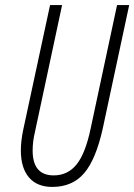

<svg xmlns="http://www.w3.org/2000/svg" viewBox="-20 -734 534 764"><path d="M188 9.8Q127.4 9.8 95.2 -28.1Q63 -65.9 63 -134.8Q63 -171.9 71.8 -214.8L179.2 -713.9H227.1L119.1 -209Q109.9 -171.4 109.9 -134.8Q109.9 -36.1 193.8 -36.1Q250 -36.1 285.2 -80.3Q320.3 -124.5 340.8 -223.1L445.8 -713.9H494.1L389.2 -224.1Q361.8 -99.6 314.9 -44.9Q268.1 9.8 188 9.8Z"/></svg>

Font: Open Sans Hebrew Condensed Light
Style: Italic
Weight: 300
Width: 3
Italic angle: -12°
Foundry: Ascender Corporation, Yanek Iontef
Version: Version 2.001;PS 002.001;hotconv 1.0.70;makeotf.lib2.5.58329